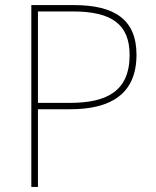

<svg xmlns="http://www.w3.org/2000/svg" viewBox="-20 -734 613 754"><path d="M270 -714H103V0H129V-305H256C414 -305 516 -364 516 -519C516 -658 429 -714 270 -714ZM266 -689C418 -689 489 -639 489 -518C489 -372 394 -330 254 -330H129V-689Z"/></svg>

Font: Noto Sans Canadian Aboriginal Thin
Style: Regular
Weight: 100
Designer: Monotype Design Team, Typotheque's Kevin King
Foundry: Monotype Imaging Inc.
Version: Version 2.004